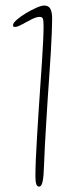

<svg xmlns="http://www.w3.org/2000/svg" viewBox="-20 -641 260 694"><path d="M121.5 33.5Q114 33.5 111 24Q108 14.5 108 -3.5Q108 -28 109.5 -64.8Q111 -101.5 113.8 -145.8Q116.5 -190 119.5 -237.5Q122.5 -285 125.8 -331.5Q129 -378 131.8 -419.8Q134.5 -461.5 136 -493.5Q137.5 -525.5 137.5 -544Q137.5 -564.5 135.5 -572.2Q133.5 -580 123.5 -580Q111.5 -580 93.8 -571Q76 -562 59.5 -552.8Q43 -543.5 33.5 -543.5Q29 -543.5 28 -545.8Q27 -548 27 -550Q27 -557.5 40.2 -569.2Q53.5 -581 73 -592.8Q92.5 -604.5 111 -612.8Q129.5 -621 140 -621Q147.5 -621 153 -618.2Q158.5 -615.5 161.8 -609.5Q165 -603.5 166.8 -594.5Q168.5 -585.5 168.5 -573.5Q168.5 -553.5 167.2 -522.5Q166 -491.5 163.8 -453.2Q161.5 -415 158.5 -372.2Q155.5 -329.5 152.5 -284.8Q149.5 -240 147 -196.5Q144.5 -153 142.2 -113.2Q140 -73.5 139 -41Q138 -3 134 15.2Q130 33.5 121.5 33.5Z"/></svg>

Font: Gluten Thin
Style: Regular
Weight: 100
Designer: Tyler Finck
Foundry: Etcetera Type Company
Version: Version 1.300